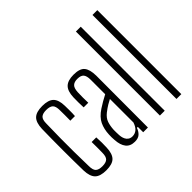

<svg xmlns="http://www.w3.org/2000/svg" viewBox="-175 -1044 1293 1293"><g transform="rotate(-45 471.5 -397.0)"><path d="M58 -101Q56 -194 56 -299Q56 -404 58 -498Q60 -556 85 -581Q110 -606 168 -606Q226 -606 251 -581Q276 -556 277 -499Q277 -479 277.5 -454Q278 -429 276 -402H232Q233 -430 232.5 -456Q232 -482 232 -502Q232 -540 217 -554Q202 -568 168 -568Q134 -568 119 -554Q104 -540 104 -502Q102 -425 101.5 -362.5Q101 -300 101.5 -237.5Q102 -175 104 -98Q104 -60 119 -46Q134 -32 168 -32Q202 -32 217 -46Q232 -60 232 -98Q232 -119 232.5 -144Q233 -169 232 -199H276Q278 -172 278 -147Q278 -122 277 -101Q275 -44 250.5 -19Q226 6 168 6Q110 6 85 -19Q60 -44 58 -101Z M440 6Q397 6 375.5 -21.5Q354 -49 351 -99Q350 -113 349.5 -126Q349 -139 350 -152Q352 -202 370.5 -241Q389 -280 438 -312Q458 -325 480 -338Q502 -351 524 -362V-501Q524 -536 511 -552Q498 -568 464 -568Q435 -568 420 -554Q405 -540 403 -502Q402 -483 402 -454.5Q402 -426 403 -402H359Q358 -425 357.5 -451.5Q357 -478 358 -499Q360 -556 385.5 -581Q411 -606 466 -606Q525 -606 547 -579.5Q569 -553 570 -494L569 0H524V-51H515Q506 -25 489 -9.5Q472 6 440 6ZM453 -31Q504 -31 524 -93V-317Q508 -309 489.5 -298Q471 -287 445 -267Q416 -244 406.5 -216.5Q397 -189 395 -152Q395 -143 395 -129Q395 -115 396 -101Q398 -68 413 -49.5Q428 -31 453 -31Z M683 0V-800H729V0Z M841 0V-800H887V0Z"/></g></svg>

Font: Big Shoulders Display Light
Style: Regular
Weight: 300
Designer: Patric King
Foundry: XO Type Co
Version: Version 1.000; ttfautohint (v1.8.2)